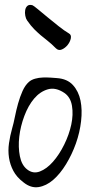

<svg xmlns="http://www.w3.org/2000/svg" viewBox="-20 -761 378 793"><path d="M77.1 -7.8Q48.8 -29.3 35.2 -55.2Q21.5 -81.1 17.1 -109.9Q12.7 -138.7 17.1 -169.4Q21.5 -200.2 30.3 -231.4Q36.1 -251 41.5 -278.3Q46.9 -305.7 54.7 -333.5Q62.5 -361.3 73.2 -385.3Q84 -409.2 99.6 -422.9Q109.4 -431.6 125 -436Q140.6 -440.4 157.2 -440.9Q173.8 -441.4 189.5 -440.4Q205.1 -439.5 214.8 -438.5Q257.8 -435.5 281.2 -409.7Q304.7 -383.8 312.5 -345.7Q320.3 -307.6 314.9 -260.7Q309.6 -213.9 293.5 -168.5Q277.3 -123 252.9 -83Q228.5 -43 199.7 -18.1Q170.9 6.8 139.2 11.7Q107.4 16.6 77.1 -7.8ZM91.8 -61.5Q116.2 -42 144.5 -52.7Q172.9 -63.5 198.7 -92.8Q224.6 -122.1 245.1 -163.6Q265.6 -205.1 274.4 -246.6Q283.2 -288.1 277.3 -323.7Q271.5 -359.4 246.1 -377Q210 -401.4 177.7 -392.1Q145.5 -382.8 121.1 -354Q96.7 -325.2 80.6 -282.2Q64.5 -239.3 59.6 -196.3Q54.7 -153.3 62 -116.2Q69.3 -79.1 91.8 -61.5ZM210.9 -561.5Q191.4 -581.1 176.3 -592.8Q161.1 -604.5 147.9 -615.7Q134.8 -627 121.1 -640.6Q107.4 -654.3 91.8 -676.8Q86.9 -683.6 84.5 -695.8Q82 -708 84 -719.2Q85.9 -730.5 93.3 -736.8Q100.6 -743.2 114.3 -739.3Q119.1 -737.3 136.7 -722.7Q154.3 -708 176.3 -689.9Q198.2 -671.9 222.2 -652.8Q246.1 -633.8 264.6 -623Q275.4 -617.2 272.5 -602.5Q269.5 -587.9 259.3 -575.2Q249 -562.5 235.4 -556.6Q221.7 -550.8 210.9 -561.5Z"/></svg>

Font: Give You Glory
Style: Regular
Weight: 400
Designer: Kimberly Geswein
Foundry: Kimberly Geswein
Version: Version 1.002